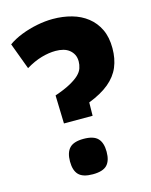

<svg xmlns="http://www.w3.org/2000/svg" viewBox="-114 -824 713 906"><g transform="rotate(-15 242.5 -371.5)"><path d="M156 -260 152 -398Q199 -414 228 -430Q257 -446 272.5 -461Q288 -476 293.5 -492.5Q299 -509 299 -525Q299 -544 292 -558Q285 -572 272.5 -582Q260 -592 243 -596.5Q226 -601 206 -601Q173 -601 136.5 -590.5Q100 -580 60 -556L12 -685Q40 -705 77 -719.5Q114 -734 154.5 -742Q195 -750 232 -750Q281 -750 324 -738Q367 -726 399.5 -700.5Q432 -675 450.5 -636.5Q469 -598 469 -544Q469 -493 452 -452.5Q435 -412 397 -380.5Q359 -349 297 -325L296 -260ZM137 -79Q137 -123 157.5 -144.5Q178 -166 226 -166Q275 -166 295.5 -144.5Q316 -123 316 -79Q316 -35 295.5 -14Q275 7 226 7Q178 7 157.5 -14Q137 -35 137 -79Z"/></g></svg>

Font: Georama ExtraCondensed Thin
Style: Bold
Weight: 700
Version: Version 1.001